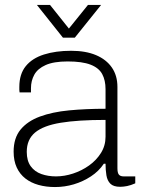

<svg xmlns="http://www.w3.org/2000/svg" viewBox="-20 -743 571 775"><path d="M202 12Q166 12 135.5 3.5Q105 -5 82.5 -22.5Q60 -40 47.5 -67Q35 -94 35 -131Q35 -186 63 -220Q91 -254 141 -272.5Q191 -291 259 -297.5Q327 -304 406 -304V-383Q406 -419 392.5 -444Q379 -469 345.5 -482Q312 -495 253 -495Q197 -495 164.5 -480.5Q132 -466 118.5 -441.5Q105 -417 105 -387V-370H59Q58 -375 58 -380Q58 -385 58 -392Q58 -444 84 -476Q110 -508 157.5 -523Q205 -538 267 -538Q326 -538 367.5 -520.5Q409 -503 431.5 -470.5Q454 -438 454 -392V-64Q454 -45 460 -38Q466 -31 479 -31H526V-3Q508 5 493 8Q478 11 465 11Q438 11 425.5 -1.5Q413 -14 409.5 -35.5Q406 -57 406 -82H399Q379 -52 347 -31Q315 -10 278 1Q241 12 202 12ZM206 -31Q240 -31 275 -42.5Q310 -54 339.5 -75Q369 -96 387.5 -125.5Q406 -155 406 -191V-259Q295 -259 225 -247.5Q155 -236 121.5 -208Q88 -180 88 -130Q88 -94 104 -72Q120 -50 147 -40.5Q174 -31 206 -31ZM129 -723H182L273 -609H243L335 -723H388L282 -591H234Z"/></svg>

Font: Archivo Thin
Style: Regular
Weight: 250
Designer: Hector Gatti
Foundry: Omnibus-Type
Version: Version 2.001